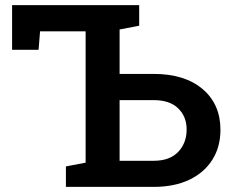

<svg xmlns="http://www.w3.org/2000/svg" viewBox="-20 -731 912 751"><path d="M237.8 0V-80.1L314.9 -94.7V-608.4H136.7L130.9 -536.1H27.3V-710.9H524.4V-630.4L447.8 -615.7V-441.9H581.1Q702.6 -441.9 772.5 -382.6Q842.3 -323.2 842.3 -223.6Q842.3 -156.2 810.5 -106Q778.8 -55.7 720.2 -27.8Q661.6 0 581.1 0ZM447.8 -102.1H581.1Q643.6 -102.1 676.8 -136.7Q710 -171.4 710 -224.6Q710 -274.9 677 -307.1Q644 -339.4 581.1 -339.4H447.8Z"/></svg>

Font: Roboto Slab SemiBold
Style: Regular
Weight: 600
Designer: Google
Version: Version 2.001; ttfautohint (v1.8.3)